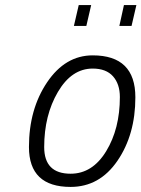

<svg xmlns="http://www.w3.org/2000/svg" viewBox="-20 -727 557 756"><path d="M498 -625 517 -707H468L450 -625ZM320 -625 339 -707H290L271 -625ZM258 -43C188.7 -43 154 -78 154 -148C154 -231.3 172 -303.7 208 -365C244 -426.3 289.7 -457 345 -457C380.3 -457 407 -446.8 425 -426.5C443 -406.2 452 -379 452 -345C452 -261.7 434 -190.5 398 -131.5C362 -72.5 315.3 -43 258 -43ZM345 -509C273 -509 213.2 -473.7 165.5 -403C117.8 -332.3 94 -247.3 94 -148C94 -43.3 148.7 9 258 9C334 9 395.5 -25.3 442.5 -94C489.5 -162.7 513 -246 513 -344C513 -454 457 -509 345 -509Z"/></svg>

Font: RazerF5 Light
Style: Italic
Weight: 300
Foundry: Razer Inc.
Version: Version 2